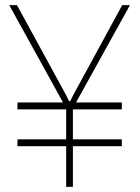

<svg xmlns="http://www.w3.org/2000/svg" viewBox="-20 -731 547 751"><path d="M267.1 -360.4 458 -710.9H488.3L277.3 -330.1H456.5V-303.2H265.1V-186H456.5V-159.2H265.1V0H238.8V-159.2H48.3V-186H238.8V-303.2H48.3V-330.1H226.6L16.1 -710.9H46.4L237.8 -360.4L250 -335.4H254.4Z"/></svg>

Font: Vazirmatn RD FD Thin
Style: Regular
Weight: 100
Designer: Saber Rastikerdar
Foundry: Saber Rastikerdar
Version: Version 33.003